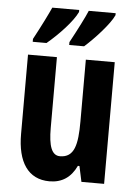

<svg xmlns="http://www.w3.org/2000/svg" viewBox="-55 -808 610 860"><g transform="rotate(5 250.5 -378.0)"><path d="M430 -757V-766H309C298 -739 268 -680 235 -619V-606H302C345 -644 412 -716 430 -757ZM266 -757V-766H145C133 -739 105 -682 71 -619V-606H133C186 -650 246 -714 266 -757ZM445 -547H315V-269C315 -165 302 -106 237 -106C200 -106 185 -147 185 -229V-547H55V-190C55 -65 103 10 200 10C256 10 296 -17 321 -70H328L343 0H445Z"/></g></svg>

Font: Noto Sans Ethiopic ExtraCondensed
Style: Bold
Weight: 700
Width: 2
Designer: Monotype Design Team
Foundry: Monotype Imaging Inc.
Version: Version 2.102